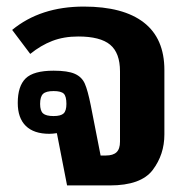

<svg xmlns="http://www.w3.org/2000/svg" viewBox="-20 -564 567 584"><path d="M153 -159Q139 -157 130 -157Q83 -157 58.5 -181Q34 -205 34 -251Q34 -302 58 -325.5Q82 -349 143 -349Q186 -349 207.5 -339.5Q229 -330 238 -309.5Q247 -289 256 -244L286 -91H302Q324 -91 334.5 -101Q345 -111 345 -133V-347Q345 -403 315 -428Q285 -453 218 -453Q174 -453 139 -439.5Q104 -426 72 -400L17 -473Q103 -544 235 -544Q355 -544 417.5 -495.5Q480 -447 480 -351V-155Q480 -94 444.5 -47Q409 0 314 0H184ZM182 -248Q182 -271 174 -279Q166 -287 143 -287Q120 -287 111 -278.5Q102 -270 102 -248Q102 -227 111 -219Q120 -211 143 -211Q165 -211 173.5 -219Q182 -227 182 -248Z"/></svg>

Font: Pridi Medium
Style: Regular
Weight: 500
Designer: Katatrad Team
Foundry: CadsonDemak
Version: Version 1.001